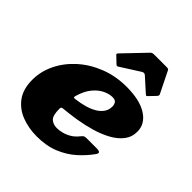

<svg xmlns="http://www.w3.org/2000/svg" viewBox="-214 -924 1089 1089"><g transform="rotate(45 330.0 -380.0)"><path d="M285 -590Q289 -586 292.2 -584.5Q295.5 -583 302 -587L417.5 -660.5Q431.5 -669.5 442.5 -660L523 -587.5Q528.5 -583 531 -582.2Q533.5 -581.5 539.5 -588L575 -625Q579.5 -630 580.8 -634.2Q582 -638.5 580 -642.5L516.5 -771Q514 -776.5 509.8 -778Q505.5 -779.5 495.5 -779.5H403Q392 -779.5 386 -778.2Q380 -777 374.5 -771L251 -642Q245 -635.5 244 -632.8Q243 -630 248.5 -625ZM10 -190Q10 -114.5 44.5 -68.2Q79 -22 134.8 -1Q190.5 20 255 20Q332 20 389.8 -3.8Q447.5 -27.5 489.8 -65.2Q532 -103 562 -145Q573 -160 568.2 -166.5Q563.5 -173 541.5 -173H464.5Q448 -173 442 -168.2Q436 -163.5 429.5 -155.5Q411 -132 388.8 -118.8Q366.5 -105.5 343.8 -99.8Q321 -94 302 -94Q273 -94 254 -110.5Q235 -127 235 -182.5Q235 -190 237.5 -193.2Q240 -196.5 249 -197.5Q296.5 -201.5 350.2 -210.2Q404 -219 455.2 -234Q506.5 -249 548.2 -272Q590 -295 615 -327.2Q640 -359.5 640 -403Q640 -464.5 581.8 -502.2Q523.5 -540 417 -540Q330.5 -540 256.2 -511Q182 -482 126.8 -432.5Q71.5 -383 40.8 -320.2Q10 -257.5 10 -190ZM260.5 -284.5Q250 -283 248 -286.2Q246 -289.5 249.5 -301Q264.5 -351.5 290.2 -382.5Q316 -413.5 345.8 -427.8Q375.5 -442 402 -442Q424 -442 431.5 -430.2Q439 -418.5 439 -404Q439 -377 425 -356.5Q411 -336 386.2 -321.5Q361.5 -307 329.2 -298Q297 -289 260.5 -284.5Z"/></g></svg>

Font: Besley Black
Style: Italic
Weight: 900
Italic angle: -13°
Designer: Owen Earl
Foundry: indestructible type*
Version: Version 2.001